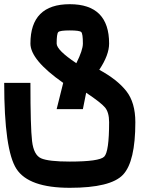

<svg xmlns="http://www.w3.org/2000/svg" viewBox="-20 -770 790 915"><path d="M375 -562.5Q375 -609.4 367.2 -617.2Q359.4 -625 312.5 -625Q265.6 -625 257.8 -617.2Q250 -609.4 250 -562.5Q250 -531.2 343.8 -468.8Q375 -531.2 375 -562.5ZM453.1 -437.5Q453.1 -437.5 453.1 -437.5Q539.1 -390.6 582 -335.9Q625 -281.2 625 -187.5Q625 0 566.4 62.5Q507.8 125 312.5 125Q117.2 125 58.6 35.2Q0 -54.7 0 -375H125Q125 -164.1 132.8 -97.7Q140.6 -31.2 175.8 -15.6Q210.9 0 312.5 0Q453.1 0 476.6 -23.4Q500 -46.9 500 -187.5Q500 -234.4 480.5 -257.8Q460.9 -281.2 390.6 -328.1L375 -250H250L281.2 -375Q125 -484.4 125 -562.5Q125 -750 312.5 -750Q500 -750 500 -562.5Q500 -507.8 453.1 -437.5Z"/></svg>

Font: CraftyPE
Style: Regular
Weight: 400
Designer: Erek Butcher
Foundry: Haunted Coop
Version: Version 0.018;April 4, 2024;FontCreator 15.0.0.2962 64-bit